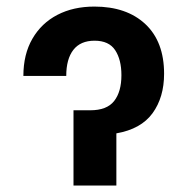

<svg xmlns="http://www.w3.org/2000/svg" viewBox="-20 -573 579 593"><path d="M52.2 -338.4Q52.2 -405.3 80.1 -453.4Q107.9 -501.5 157.2 -527.1Q206.5 -552.7 271.5 -552.7Q371.1 -552.7 429 -498.5Q486.8 -444.3 486.8 -345.2Q486.8 -272.5 451.2 -223.4Q415.5 -174.3 339.4 -161.1V0H207V-232.4H258.8Q310.1 -232.4 332.5 -261Q355 -289.6 355 -340.8Q355 -388.7 335.7 -418Q316.4 -447.3 272 -447.3Q228.5 -447.3 206.5 -418.9Q184.6 -390.6 184.6 -338.4Z"/></svg>

Font: Inter Display Semi Bold
Style: Regular
Weight: 600
Designer: Rasmus Andersson
Foundry: rsms
Version: Version 4.000;git-37864ae